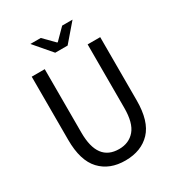

<svg xmlns="http://www.w3.org/2000/svg" viewBox="-195 -940 989 1073"><g transform="rotate(-30 300.0 -403.0)"><path d="M369.1 -817.9H436L339.8 -706.1H259.8L164.1 -817.9H231L297.9 -750H301.8ZM79.1 -248V-655.8H163.1V-246.1Q163.1 -61 300.8 -61Q364.7 -61 402.3 -105Q439.9 -148.9 439.9 -246.1V-655.8H521V-248Q521 -113.3 461.9 -50.8Q402.8 11.7 300.3 12.2Q198.2 12.7 138.7 -50.8Q79.1 -114.3 79.1 -248Z"/></g></svg>

Font: SourceCodePro-Regular
Style: Regular
Weight: 400
Monospace: yes
Designer: Paul D. Hunt
Foundry: Adobe Systems Incorporated
Version: Version 1.009;PS 1.000;hotconv 1.0.70;makeotf.lib2.5.5900